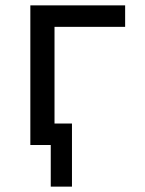

<svg xmlns="http://www.w3.org/2000/svg" viewBox="-20 -540 540 715"><path d="M169 155V0H93V-520H446V-440H183V-80H248V155Z"/></svg>

Font: Iosevka Medium
Style: Regular
Weight: 500
Monospace: yes
Designer: Belleve Invis
Foundry: Belleve Invis
Version: Version 32.5.0; ttfautohint (v1.8.4)